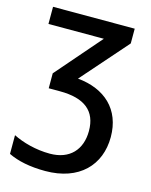

<svg xmlns="http://www.w3.org/2000/svg" viewBox="-117 -615 733 931"><g transform="rotate(15 249.5 -149.5)"><path d="M442 -539H32V-453H310L114 -227V-152H170C295 -152 356 -102 356 -2C356 91 301 153 201 153C130 153 63 134 15 110V204C62 227 124 240 201 240C371 240 466 140 466 -1C466 -140 376 -221 239 -234L442 -465Z"/></g></svg>

Font: Noto Sans Thai Medium
Style: Regular
Weight: 500
Designer: Monotype Design Team
Foundry: Monotype Imaging Inc.
Version: Version 1.901